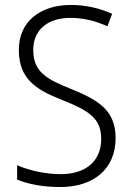

<svg xmlns="http://www.w3.org/2000/svg" viewBox="-20 -744 533 774"><path d="M446 -187C446 -298 379 -340 265 -386C168 -425 114 -454 114 -543C114 -625 174 -672 264 -672C312 -672 363 -661 413 -638L432 -688C385 -710 328 -724 265 -724C144 -724 55 -658 56 -542C56 -428 123 -383 228 -342C339 -298 388 -267 388 -184C388 -94 325 -42 225 -42C159 -42 95 -58 49 -78V-20C93 -2 151 10 223 10C355 10 446 -61 446 -187Z"/></svg>

Font: Noto Sans SemiCondensed Light
Style: Regular
Weight: 300
Width: 4
Designer: Monotype Design Team
Foundry: Monotype Imaging Inc.
Version: Version 2.013